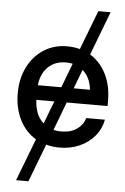

<svg xmlns="http://www.w3.org/2000/svg" viewBox="-61 -772 666 1019"><g transform="rotate(5 272.0 -262.0)"><path d="M64 204.1 150.4 -21Q94.2 -54.7 63.5 -116.2Q32.7 -177.7 32.7 -256.8Q32.7 -335.4 63.5 -396.5Q94.2 -457.5 148.4 -492.4Q202.6 -527.3 272.9 -527.3Q308.6 -527.3 340.8 -518.6L420.9 -727.5H486.3L397.5 -494.6Q452.1 -461.4 482.9 -399.9Q513.7 -338.4 513.7 -257.8V-230H295.9L238.8 -79.1Q257.8 -74.2 279.8 -74.2Q330.6 -74.2 363.3 -97.2Q396 -120.1 406.7 -156.7H505.9Q496.6 -106.9 464.6 -68.8Q432.6 -30.8 384.5 -9.5Q336.4 11.7 278.3 11.7Q240.7 11.7 207 2.4L129.9 204.1ZM260.3 -308.1 309.6 -437.5Q292.5 -441.4 273.9 -441.4Q215.3 -441.4 178.5 -405.5Q141.6 -369.6 135.3 -308.1ZM183.6 -108.4 230 -230H134.3Q137.2 -149.9 183.6 -108.4ZM364.7 -409.7 326.2 -308.1H413.1Q406.2 -373.5 364.7 -409.7Z"/></g></svg>

Font: Inter Display Medium
Style: Regular
Weight: 500
Designer: Rasmus Andersson
Foundry: rsms
Version: Version 4.001;git-9221beed3